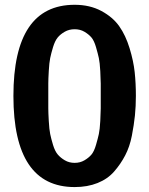

<svg xmlns="http://www.w3.org/2000/svg" viewBox="-20 -756 613 790"><path d="M539.1 -361.3Q539.1 -319.3 535.2 -280.8Q531.2 -242.2 522.5 -197.3Q513.7 -152.3 495.1 -116.7Q476.6 -81.1 449.7 -50.3Q422.9 -19.5 381.3 -2.9Q339.8 13.7 287.1 13.7Q35.2 13.7 35.2 -361.3Q35.2 -736.3 287.1 -736.3Q349.6 -736.3 397 -710.9Q444.3 -685.5 470.7 -647.9Q497.1 -610.4 513.2 -557.6Q529.3 -504.9 534.2 -459Q539.1 -413.1 539.1 -361.3ZM394.5 -361.3Q394.5 -396.5 394.5 -412.1Q394.5 -427.7 392.6 -463.4Q390.6 -499 386.7 -517.1Q382.8 -535.2 375 -562Q367.2 -588.9 356 -602.1Q344.7 -615.2 327.1 -625.5Q309.6 -635.7 287.1 -635.7Q264.6 -635.7 246.6 -625.5Q228.5 -615.2 217.3 -601.6Q206.1 -587.9 198.2 -562Q190.4 -536.1 186.5 -517.1Q182.6 -498 180.7 -463.9Q178.7 -429.7 178.7 -412.6Q178.7 -395.5 178.7 -361.3Q178.7 -327.1 178.7 -310.1Q178.7 -293 180.7 -258.3Q182.6 -223.6 186.5 -204.6Q190.4 -185.5 198.2 -159.7Q206.1 -133.8 217.8 -120.1Q229.5 -106.4 247.1 -96.2Q264.6 -85.9 287.1 -85.9Q309.6 -85.9 327.1 -96.2Q344.7 -106.4 356 -119.6Q367.2 -132.8 375 -159.7Q382.8 -186.5 386.7 -204.6Q390.6 -222.7 392.6 -258.3Q394.5 -293.9 394.5 -309.6Q394.5 -325.2 394.5 -361.3Z"/></svg>

Font: FreeUniversal
Style: Bold
Weight: 700
Version: Version 1.001 March 22, 2017